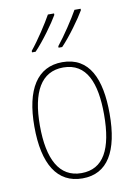

<svg xmlns="http://www.w3.org/2000/svg" viewBox="-87 -823 629 890"><g transform="rotate(-10 227.5 -378.0)"><path d="M356 -759V-766H327C306 -728 258 -655 224 -613V-606H241C281 -647 336 -724 356 -759ZM231 -759V-766H202C181 -728 135 -657 99 -613V-606H116C156 -647 211 -724 231 -759ZM404 -264C404 -428 356 -537 229 -537C111 -537 50 -440 50 -265C50 -88 110 10 229 10C347 10 404 -87 404 -264ZM76 -265C76 -423 125 -512 229 -512C339 -512 378 -413 378 -265C378 -102 332 -15 228 -15C124 -15 76 -107 76 -265Z"/></g></svg>

Font: Noto Sans Gujarati Condensed Thin
Style: Regular
Weight: 100
Width: 3
Designer: Jelle Bosma - Monotype Design Team, Universal Thirst
Foundry: Monotype Imaging Inc.
Version: Version 2.106